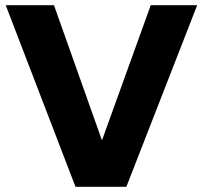

<svg xmlns="http://www.w3.org/2000/svg" viewBox="-20 -720 782 740"><path d="M271 0 2 -700H188L373 -179L561 -700H740L467 0Z"/></svg>

Font: Red Hat Text VF
Style: Regular
Weight: 300
Designer: Pentagram, MCKL
Foundry: Pentagram, MCKL
Version: Version 1.023